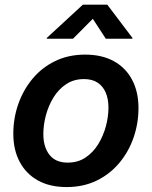

<svg xmlns="http://www.w3.org/2000/svg" viewBox="-20 -777 640 809"><path d="M260.7 11.2Q189.9 11.2 139.9 -16.6Q89.8 -44.4 63 -95Q36.1 -145.5 36.1 -213.4Q36.1 -278.8 57.1 -338.6Q78.1 -398.4 117.4 -445.6Q156.7 -492.7 212.6 -519.8Q268.6 -546.9 338.9 -546.9Q409.2 -546.9 459.5 -519.3Q509.8 -491.7 536.6 -440.9Q563.5 -390.1 563.5 -321.8Q563.5 -256.8 542.7 -197Q522 -137.2 482.4 -90.1Q442.9 -43 387 -15.9Q331.1 11.2 260.7 11.2ZM265.1 -91.8Q308.6 -91.8 340.8 -113.5Q373 -135.3 394.3 -170.2Q415.5 -205.1 426.3 -245.6Q437 -286.1 437 -323.7Q437 -359.9 425.5 -386.7Q414.1 -413.6 391.4 -428.7Q368.7 -443.8 334 -443.8Q291 -443.8 258.8 -422.4Q226.6 -400.9 205.3 -366.2Q184.1 -331.5 173.3 -290.8Q162.6 -250 162.6 -211.9Q162.6 -158.2 188.2 -125Q213.9 -91.8 265.1 -91.8ZM287.6 -613.8H176.8L177.2 -617.2L329.1 -757.3H432.1L538.1 -617.2L537.6 -613.8H425.8L371.1 -697.8Z"/></svg>

Font: Inter 18pt SemiBold
Style: Italic
Weight: 600
Italic angle: -9.3988°
Designer: Rasmus Andersson
Foundry: rsms
Version: Version 4.001;git-66647c0bb